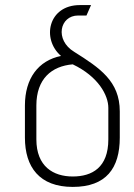

<svg xmlns="http://www.w3.org/2000/svg" viewBox="-20 -725 526 755"><path d="M294 -705C169 -705 143 -571 220 -505C131 -487 78 -417 78 -310V-184C78 -68 135 10 266 10C398 10 451 -64 451 -184V-287C451 -406 372 -458 272 -521C194 -568 215 -664 287 -664H320L338 -705ZM123 -310C123 -415 183 -465 266 -472C367 -424 406 -350 406 -301V-177C406 -66 342 -31 266 -31C190 -31 123 -70 123 -177Z"/></svg>

Font: Advent Pro
Style: Light
Weight: 300
Designer: Andreas Kalpakidis
Foundry: Andreas Kalpakidis
Version: Version 2.002 2007